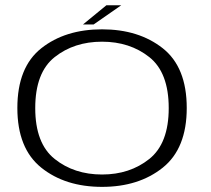

<svg xmlns="http://www.w3.org/2000/svg" viewBox="-20 -706 801 730"><path d="M368 4.5Q507.5 4.5 598.8 -68.5Q690 -141.5 690 -295.5Q690 -450.5 598.8 -522.5Q507.5 -594.5 368 -594.5Q228 -594.5 137 -522.5Q46 -450.5 46 -295.5Q46 -141.5 137 -68.5Q228 4.5 368 4.5ZM368 -42.5Q262 -42.5 188 -101.5Q114 -160.5 114 -295Q114 -430.5 188 -489Q262 -547.5 368 -547.5Q473.5 -547.5 547.5 -489Q621.5 -430.5 621.5 -295Q621.5 -160.5 547.5 -101.5Q473.5 -42.5 368 -42.5ZM295.5 -613H336L441 -686H384.5Z"/></svg>

Font: Anybody Expanded Light
Style: Regular
Weight: 300
Width: 7
Version: Version 1.113;gftools[0.9.25]